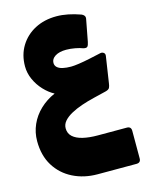

<svg xmlns="http://www.w3.org/2000/svg" viewBox="-141 -676 893 1157"><g transform="rotate(-15 305.0 -97.0)"><path d="M321 395Q236 395 167.5 360.5Q99 326 59.5 262Q20 198 20 108Q20 54 41.5 5.5Q63 -43 103 -81Q143 -119 196 -142Q162 -160 132 -192Q102 -224 84 -264Q66 -304 66 -346Q66 -418 100 -473Q134 -528 192.5 -558.5Q251 -589 326 -589Q361 -589 398.5 -581.5Q436 -574 475 -560Q486 -556 492 -548Q498 -540 496 -528L470 -391Q466 -370 459 -363Q452 -356 433 -361Q416 -368 387 -373.5Q358 -379 331 -379Q288 -379 262.5 -363Q237 -347 237 -322Q237 -305 249 -294Q261 -283 283 -278Q305 -273 335 -273Q352 -273 383.5 -277.5Q415 -282 452.5 -290Q490 -298 526 -306Q537 -308 546 -301.5Q555 -295 553 -281L528 -116Q526 -100 521 -90Q516 -80 497 -75L419 -56Q377 -46 339 -33Q301 -20 271 -3.5Q241 13 223.5 33Q206 53 206 78Q206 110 228 130Q250 150 289.5 159.5Q329 169 383 169H563Q590 169 590 196V368Q590 395 563 395Z"/></g></svg>

Font: Rubik Black
Style: Regular
Weight: 900
Designer: Hubert and Fischer
Foundry: Hubert and Fischer
Version: Version 2.300;gftools[0.9.30]